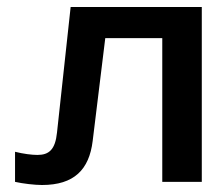

<svg xmlns="http://www.w3.org/2000/svg" viewBox="-20 -520 641 549"><path d="M245 -117 281 -411H444V0H557V-500H182L143 -141C138 -92 120 -77 87 -77C71 -77 47 -80 23 -86V0C45 5 79 9 100 9C192 9 235 -35 245 -117Z"/></svg>

Font: LT Wave Medium
Style: Regular
Weight: 500
Designer: Daniel Lyons
Version: Version 2.5 (Glyphs App)